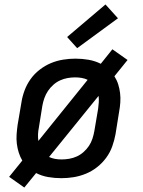

<svg xmlns="http://www.w3.org/2000/svg" viewBox="-20 -791 640 861"><path d="M89 50 21 2 80 -71Q70 -88 64 -107Q58 -126 55.5 -146.5Q53 -167 54.5 -188.5Q56 -210 59 -231L76 -331Q80 -358 90 -385Q100 -412 117 -436Q134 -460 158 -478.5Q182 -497 208.5 -508Q235 -519 263 -523.5Q291 -528 318 -528Q348 -528 377 -523Q406 -518 432 -505L484 -570L552 -522L493 -449Q504 -432 510 -413Q516 -394 518.5 -373.5Q521 -353 519.5 -331.5Q518 -310 514 -289L498 -189Q493 -162 483.5 -135Q474 -108 456.5 -84Q439 -60 415.5 -41.5Q392 -23 365 -12Q338 -1 310.5 3.5Q283 8 255 8Q225 8 196 3Q167 -2 142 -15ZM152 -159 373 -433Q361 -439 346.5 -441.5Q332 -444 317 -444Q300 -444 283 -441Q266 -438 249.5 -430.5Q233 -423 219 -410.5Q205 -398 195 -383Q185 -368 179 -351Q173 -334 170 -317L154 -217Q151 -203 150.5 -188Q150 -173 152 -159ZM256 -76Q273 -76 290.5 -79Q308 -82 324.5 -89.5Q341 -97 355 -109.5Q369 -122 379 -137Q389 -152 394.5 -169Q400 -186 403 -203L420 -303Q422 -317 423 -332Q424 -347 422 -361L200 -87Q213 -81 227 -78.5Q241 -76 256 -76ZM326 -575 281 -625 453 -771 509 -709Z"/></svg>

Font: Iosevka SS04 Medium Extended
Style: Italic
Weight: 500
Width: 7
Italic angle: -9°
Monospace: yes
Designer: Belleve Invis
Foundry: Belleve Invis
Version: Version 19.0.0; ttfautohint (v1.8.4)